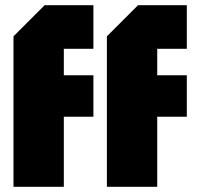

<svg xmlns="http://www.w3.org/2000/svg" viewBox="-20 -720 760 740"><path d="M32 0V-580L152 -700H340V-532H226V-430H340V-270H226V0ZM392 0V-580L512 -700H700V-532H586V-430H700V-270H586V0Z"/></svg>

Font: Tektur Condensed ExtraBold
Style: Regular
Weight: 800
Width: 3
Designer: Adam Jagosz
Foundry: Adam Jagosz
Version: Version 1.005;gftools[0.9.30]